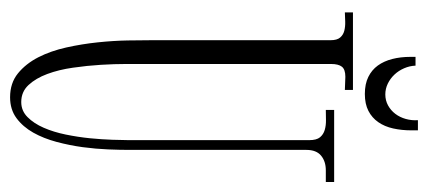

<svg xmlns="http://www.w3.org/2000/svg" viewBox="-262 -608 877 394"><g transform="rotate(90 177.0 -411.5)"><path d="M354 -641.1H330.1Q311.5 -641.1 299.8 -631.3Q288.1 -621.6 288.1 -601.1V-236.8Q288.1 -219.2 287.1 -194.3Q286.1 -169.4 282.5 -142.3Q278.8 -115.2 271.7 -88.6Q264.6 -62 252.7 -40.8Q240.7 -19.5 222.9 -6.3Q205.1 6.8 180.2 6.8Q150.9 6.8 131.1 -9.3Q111.3 -25.4 98.1 -51Q85 -76.7 77.9 -108.6Q70.8 -140.6 67.4 -173.1Q64 -205.6 63.5 -234.9Q63 -264.2 63 -284.2V-650.9Q63 -664.1 57.6 -670.4Q52.2 -676.8 43.7 -679Q35.2 -681.2 25.1 -680.9Q15.1 -680.7 5.9 -680.2V-696.8H165V-680.2Q158.2 -680.2 151.6 -680.7Q145 -681.2 138.2 -681.2Q123 -681.2 117.4 -674.1Q111.8 -667 111.8 -651.9V-269Q111.8 -255.4 111.8 -231.4Q111.8 -207.5 113.5 -179.4Q115.2 -151.4 119.4 -122.3Q123.5 -93.3 132.3 -69.6Q141.1 -45.9 155 -31Q168.9 -16.1 189.9 -16.1Q208 -16.1 220.9 -29.1Q233.9 -42 242.7 -62.3Q251.5 -82.5 256.6 -107.4Q261.7 -132.3 264.2 -157Q266.6 -181.6 267.3 -202.9Q268.1 -224.1 268.1 -236.8V-606.9Q268.1 -622.1 262.2 -629.2Q256.3 -636.2 247.1 -638.9Q237.8 -641.6 227.1 -641.4Q216.3 -641.1 206.1 -641.1V-658.2H354ZM248 -830.1V-816.9Q248 -796.9 244.1 -779.3Q240.2 -761.7 231.2 -748.8Q222.2 -735.8 208 -728.5Q193.8 -721.2 173.3 -721.2Q152.8 -721.2 138.4 -728.3Q124 -735.4 115 -747.8Q106 -760.3 101.6 -777.3Q97.2 -794.4 97.2 -814.9V-825.2H115.2Q115.7 -813 120.6 -801.8Q125.5 -790.5 133.5 -782Q141.6 -773.4 152.1 -768.3Q162.6 -763.2 174.3 -763.2Q186.5 -763.2 196.8 -768.8Q207 -774.4 214.1 -783.7Q221.2 -793 224.6 -805.2Q228 -817.4 227.1 -830.1Z"/></g></svg>

Font: Bigelow Rules
Style: Regular
Weight: 400
Designer: Astigmatic (AOETI)
Foundry: Astigmatic (AOETI)
Version: Version 1.001